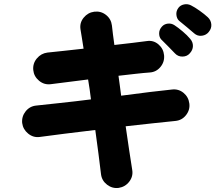

<svg xmlns="http://www.w3.org/2000/svg" viewBox="-20 -857 1049 935"><path d="M558 58Q527 62 501.5 42.5Q476 23 472 -8Q467 -53 459.5 -108.5Q452 -164 444 -224Q367 -215 296 -206Q225 -197 173 -190Q142 -186 117 -206.5Q92 -227 88 -258Q85 -290 105 -315Q125 -340 157 -343Q202 -348 273 -355.5Q344 -363 423 -373Q420 -398 416.5 -422.5Q413 -447 409 -470Q357 -463 310 -457.5Q263 -452 227 -447Q195 -443 170 -464Q145 -485 142 -516Q139 -548 159.5 -572.5Q180 -597 211 -601Q241 -604 287 -609Q333 -614 387 -620Q383 -647 379 -671Q375 -695 372 -714Q367 -746 387.5 -771Q408 -796 439 -800Q471 -804 496 -784.5Q521 -765 525 -733Q527 -714 530 -690Q533 -666 537 -638Q583 -643 623.5 -648Q664 -653 695 -657Q727 -662 751.5 -641Q776 -620 779 -588Q782 -556 761.5 -531Q741 -506 709 -504Q680 -502 640.5 -497.5Q601 -493 557 -488Q560 -465 563.5 -440.5Q567 -416 570 -391Q645 -401 710.5 -409Q776 -417 817 -421Q849 -425 873.5 -405Q898 -385 902 -353Q906 -322 886 -296.5Q866 -271 834 -268Q791 -264 728 -257Q665 -250 592 -242Q601 -181 609 -126Q617 -71 624 -29Q629 2 609.5 27.5Q590 53 558 58ZM925 -695Q914 -705 891 -724Q868 -743 852 -756Q841 -766 839 -784.5Q837 -803 849 -819Q859 -832 876.5 -835.5Q894 -839 910 -831Q928 -822 952 -805Q976 -788 992 -773Q1007 -759 1009 -739Q1011 -719 997 -702Q985 -686 963.5 -683Q942 -680 925 -695ZM832 -597Q822 -608 801 -629Q780 -650 765 -665Q755 -676 755 -694.5Q755 -713 769 -728Q780 -740 797.5 -742Q815 -744 830 -734Q847 -723 869.5 -704Q892 -685 906 -668Q920 -652 919.5 -632.5Q919 -613 904 -597Q891 -582 869 -581.5Q847 -581 832 -597Z"/></svg>

Font: Zen Maru Gothic Black
Style: Regular
Weight: 900
Designer: Yoshimichi Ohira
Foundry: Positype
Version: Version 1.001